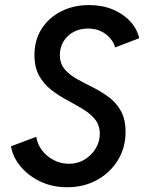

<svg xmlns="http://www.w3.org/2000/svg" viewBox="-20 -748 586 775"><path d="M251.5 7.8Q190.4 7.8 141.6 -15.9Q92.8 -39.6 62 -77.4Q31.2 -115.2 24.4 -157.7L126.5 -195.8Q130.4 -167 148.9 -142.1Q167.5 -117.2 196.3 -102.1Q225.1 -86.9 258.3 -86.9Q293.5 -86.9 321.5 -104Q349.6 -121.1 366.2 -148.7Q382.8 -176.3 382.8 -207.5Q382.8 -242.7 363.8 -266.1Q344.7 -289.6 314.7 -307.6Q284.7 -325.7 251 -343.8Q217.3 -361.8 187.3 -385Q157.2 -408.2 138.2 -441.9Q119.1 -475.6 119.1 -525.9Q119.1 -585.9 147.7 -631.1Q176.3 -676.3 226.3 -701.9Q276.4 -727.5 339.4 -727.5Q393.6 -727.5 436 -709.5Q478.5 -691.4 506.1 -661.1Q533.7 -630.9 542 -593.8L444.8 -556.6Q440.4 -574.2 426.3 -591.8Q412.1 -609.4 389.2 -621.1Q366.2 -632.8 335 -632.8Q301.8 -632.8 276.1 -618.7Q250.5 -604.5 236.1 -580.3Q221.7 -556.2 221.7 -526.4Q221.7 -491.7 240.7 -469Q259.8 -446.3 290 -429.4Q320.3 -412.6 354 -395.8Q387.7 -378.9 418.2 -356.7Q448.7 -334.5 467.8 -300.5Q486.8 -266.6 486.8 -215.3Q486.8 -151.9 455.8 -101.3Q424.8 -50.8 371.6 -21.5Q318.4 7.8 251.5 7.8Z"/></svg>

Font: Reddit Sans Medium
Style: Italic
Weight: 500
Italic angle: -11.25°
Designer: Stephen Hutchings
Version: Version 1.013